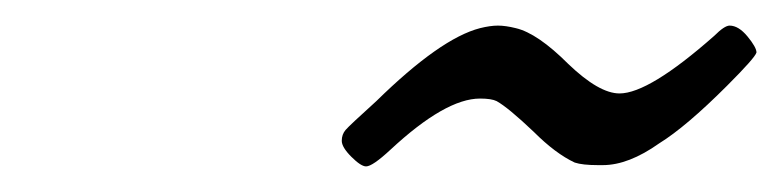

<svg xmlns="http://www.w3.org/2000/svg" viewBox="-20 -338 611 150"><path d="M266 -208Q262 -208 254.5 -215.5Q247 -223 247 -228Q247 -233 250 -236.5Q253 -240 274 -259Q324 -308 355 -316Q363 -318 369 -318Q375 -318 383 -316Q400 -312 424 -288Q448 -265 464 -265Q487 -265 538 -310Q546 -318 550 -318Q557 -318 564 -309.5Q571 -301 571 -297Q570 -293 548 -271Q516 -239 495 -226Q471 -209 451 -209H447Q435 -209 429 -211Q414 -218 397 -235Q377 -254 368 -259Q364 -261 355 -261Q328 -261 285 -221Q271 -208 266 -208Z"/></svg>

Font: MathJax_Main
Style: Italic
Weight: 400
Version: Version 1.1